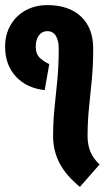

<svg xmlns="http://www.w3.org/2000/svg" viewBox="-20 -715 435 752"><path d="M188 -182Q188 -239 193.5 -292Q199 -345 204.5 -401.5Q210 -458 210 -525H345Q345 -458 339.5 -401.5Q334 -345 328.5 -292Q323 -239 323 -182ZM155 -362Q84 -370 42 -415.5Q0 -461 0 -532H120Q120 -503 137 -487.5Q154 -472 173 -464ZM293 17Q239 -27 213.5 -75.5Q188 -124 188 -182H323Q323 -147 334.5 -120Q346 -93 370 -71ZM0 -532Q0 -580 21.5 -617Q43 -654 80.5 -674.5Q118 -695 165 -695V-593Q145 -593 132.5 -576.5Q120 -560 120 -532ZM210 -525Q210 -557 198.5 -575Q187 -593 165 -593V-695Q250 -695 297.5 -650Q345 -605 345 -525Z"/></svg>

Font: Akshar Light SemiBold
Style: Regular
Weight: 600
Version: Version 1.100